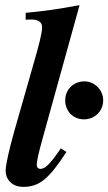

<svg xmlns="http://www.w3.org/2000/svg" viewBox="-20 -719 422 748"><path d="M217 -141C177 -82 156 -61 138 -61C128 -61 123 -68 123 -76C123 -90 130 -122 145 -176L290 -699C204 -683 155 -676 80 -669V-642C91 -643 97 -643 102 -643C129 -643 144 -633 144 -613C144 -589 131 -541 110 -468L36 -209C16 -138 2 -77 2 -54C2 -18 29 9 70 9C134 9 170 -22 239 -127ZM309 -402C266 -402 234 -370 234 -328C234 -286 265 -254 307 -254C349 -254 382 -286 382 -328C382 -368 349 -402 309 -402Z"/></svg>

Font: XITS
Style: Bold Italic
Weight: 700
Italic angle: -16.33°
Designer: MicroPress Inc., with final additions and corrections provided by Coen Hoffman, Elsevier (retired)
Version: Version 1.105